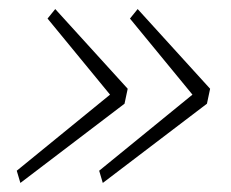

<svg xmlns="http://www.w3.org/2000/svg" viewBox="-20 -503 511 424"><path d="M17 -126 223 -294 85 -462 102 -483 262 -307 255 -274 25 -99ZM199 -126 405 -294 267 -462 284 -483 444 -307 437 -274 207 -99Z"/></svg>

Font: IBM Plex Sans ExtLt
Style: Italic
Weight: 200
Italic angle: -11°
Designer: Mike Abbink, Paul van der Laan, Pieter van Rosmalen
Foundry: Bold Monday
Version: Version 3.005